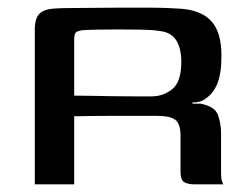

<svg xmlns="http://www.w3.org/2000/svg" viewBox="-20 -482 654 502"><path d="M358 -179Q358 -179 332.5 -179Q307 -179 265 -179Q223 -179 174 -178V0H71V-405Q71 -434 83.5 -446.5Q96 -459 128 -460Q143 -461 169 -461Q195 -461 228 -461.5Q261 -462 295.5 -462Q330 -462 362 -462Q394 -462 418.5 -461Q443 -460 456 -459Q509 -454 534 -425Q559 -396 559 -337Q559 -288 547.5 -261.5Q536 -235 513 -221Q509 -218 500.5 -216Q492 -214 483 -214V-211Q488 -211 494 -211Q500 -211 504 -211Q542 -204 550 -181Q558 -158 558 -134V-28Q558 -15 560.5 -8Q563 -1 564 0H489Q472 0 462 -5.5Q452 -11 452 -33V-127Q452 -158 438.5 -168.5Q425 -179 391 -179ZM174 -232Q187 -232 214.5 -231.5Q242 -231 275 -230.5Q308 -230 336 -230Q364 -230 376 -230Q407 -230 430.5 -249Q454 -268 454 -320Q454 -356 440.5 -377Q427 -398 397 -401Q379 -404 350 -404.5Q321 -405 290 -405Q259 -405 233.5 -404.5Q208 -404 195 -403Q192 -403 183 -400Q174 -397 174 -381Z"/></svg>

Font: Genos Thin Medium
Style: Regular
Weight: 500
Version: Version 1.010